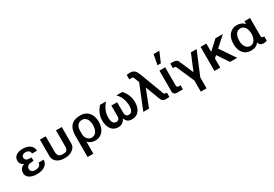

<svg xmlns="http://www.w3.org/2000/svg" viewBox="58 -2033 4934 3455"><g transform="rotate(-30 2525.0 -305.5)"><path d="M54 -127C54 -42 135 13 265 13C407 13 496 -53 496 -154H390C390 -99 345 -66 272 -66C217 -66 180 -96 180 -142C180 -185 213 -216 261 -221L328 -227V-296L256 -302C219 -305 195 -332 195 -372C195 -407 229 -434 274 -434C334 -434 370 -404 370 -354H473C473 -450 393 -513 262 -513C145 -513 76 -458 76 -377C76 -318 107 -280 154 -264C88 -241 54 -196 54 -127Z M618 -158C618 -38 729 12 823 12H867C941 12 1072 -38 1072 -158V-500H952V-178C952 -78 916 -67 845 -67C796 -67 738 -78 738 -178V-500H618Z M1323 -279C1323 -365 1368 -430 1449 -430C1542 -430 1577 -340 1577 -255V-240C1575 -164 1544 -64 1447 -64C1373 -64 1323 -131 1323 -211ZM1325 200V-49C1365 -5 1419 14 1473 14C1618 14 1697 -98 1697 -251C1697 -398 1620 -515 1460 -515C1292 -515 1205 -427 1205 -237V200Z M1866 -501C1796 -417 1760 -338 1760 -235C1760 -116 1811 13 1955 13C2034 13 2078 -32 2099 -84C2123 -34 2151 13 2235 13C2392 13 2438 -115 2438 -228C2438 -325 2408 -418 2331 -501H2206C2283 -434 2317 -320 2317 -223C2317 -160 2302 -86 2226 -86C2179 -86 2158 -122 2158 -179V-388H2038V-159C2038 -120 2016 -87 1972 -87C1906 -87 1881 -143 1881 -230C1881 -330 1913 -404 1988 -501Z M2479 -2H2597L2737 -360L2844 -78C2866 -19 2890 3 2944 3C2958 3 3002 2 3020 -1V-90C2978 -90 2966 -94 2958 -113L2773 -604C2741 -691 2704 -733 2626 -733C2608 -733 2577 -731 2553 -727V-633C2573 -636 2584 -637 2604 -637C2624 -637 2636 -624 2642 -608L2682 -504Z M3101 -59C3101 -22 3135 3 3173 3H3299V-85C3291 -83 3278 -80 3268 -80C3250 -80 3221 -89 3221 -117V-500H3101ZM3279 -811H3159L3119 -601H3189Z M3489 -467C3474 -503 3427 -514 3383 -514C3374 -514 3352 -514 3334 -511V-417C3341 -418 3354 -419 3362 -419C3380 -419 3392 -409 3401 -389L3557 -33V200H3677V-27L3875 -501H3756L3618 -169Z M4266 -500 4076 -326V-500H3956V0H4076V-190L4124 -233L4281 0H4428L4214 -315L4419 -500Z M4742 -431C4821 -431 4868 -357 4868 -246C4868 -157 4825 -66 4747 -66C4662 -66 4614 -140 4614 -239C4614 -352 4653 -431 4742 -431ZM4875 -61C4889 -17 4914 13 4975 13C5001 13 5026 8 5043 -2V-93C5035 -91 5027 -90 5024 -90C5001 -90 4987 -107 4987 -129V-505H4870V-442C4838 -489 4778 -514 4712 -514C4594 -514 4494 -424 4494 -246C4494 -103 4563 14 4717 14C4792 14 4844 -13 4875 -61Z"/></g></svg>

Font: Perun SemiBold
Style: Regular
Weight: 600
Foundry: Copyright (c) Stefan Peev, Context Ltd, 2016
Version: Version 1.089